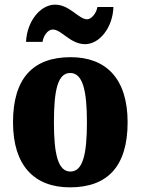

<svg xmlns="http://www.w3.org/2000/svg" viewBox="-20 -796 605 826"><path d="M346 -606C408 -606 465 -677 468 -766H399C395 -739 373 -713 355 -713C318 -713 280 -776 217 -776C154 -776 96 -705 92 -616H163C167 -643 186 -669 207 -669C245 -669 282 -606 346 -606ZM281 10C444 10 529 -82 529 -270C529 -458 436 -550 284 -550C121 -550 36 -458 36 -270C36 -82 129 10 281 10ZM283 -58C230 -58 212 -131 212 -270C212 -410 229 -482 282 -482C335 -482 354 -410 354 -270C354 -131 336 -58 283 -58Z"/></svg>

Font: Noto Serif Armenian Condensed Black
Style: Regular
Weight: 900
Width: 3
Designer: Monotype Design Team
Foundry: Monotype Imaging Inc.
Version: Version 2.008